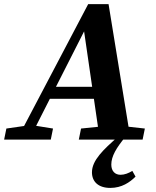

<svg xmlns="http://www.w3.org/2000/svg" viewBox="-49 -677 757 931"><path d="M-29 0H197.2L208.1 -53.7L114.8 -68.7H86L-18.1 -53.7L-29 0ZM33 0H92.3L390 -586.3L355.1 -550.3L435.1 0H584.4L477.4 -657H378.6L33 0ZM179.8 -197.8H475.2L469.5 -256.1H203.2L179.8 -197.8ZM333.1 0H642.5L653.4 -53.7L518.6 -68.7H489.7L344 -53.7L333.1 0ZM396.9 158.4C396.9 204.2 428.2 234.2 485.9 234.2C541.5 234.2 580.7 206.9 608.2 179.4L592.6 151.6C574.6 162.8 554.9 170.5 535.6 170.5C509.5 170.5 490.7 153.6 490.7 121.1C490.7 80.4 515.4 39.8 558.7 -13H522.1C452.5 48.1 396.9 100.3 396.9 158.4Z"/></svg>

Font: Source Serif Variable
Style: Italic
Weight: 389
Italic angle: -12°
Designer: Frank Grießhammer
Foundry: Adobe Systems Incorporated
Version: Version 3.001;hotconv 1.0.111;makeotfexe 2.5.65597